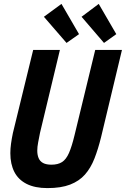

<svg xmlns="http://www.w3.org/2000/svg" viewBox="-20 -949 645 984"><path d="M223 15Q159 15 116.5 -6.5Q74 -28 53.5 -68Q33 -108 33 -164Q33 -187 36.5 -212.5Q40 -238 46 -267L150 -693H287L185 -268Q180 -242 175.5 -219Q171 -196 171 -177Q171 -155 178 -138.5Q185 -122 201 -113.5Q217 -105 244 -105Q277 -105 298 -118.5Q319 -132 333.5 -165Q348 -198 362 -256L468 -693H605L498 -246Q483 -185 464 -136.5Q445 -88 415.5 -54.5Q386 -21 339.5 -3Q293 15 223 15ZM321 -729 205 -863 295 -929 385 -774ZM513 -729 398 -863 486 -929 576 -774Z"/></svg>

Font: Ubuntu Sans Mono
Style: Italic
Weight: 400
Italic angle: -13.5°
Monospace: yes
Designer: Dalton Maag Ltd
Foundry: Dalton Maag Ltd
Version: Version 1.006